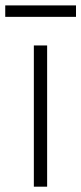

<svg xmlns="http://www.w3.org/2000/svg" viewBox="-50 -701 306 721"><path d="M77.1 -530.3H127V0H77.1ZM235.4 -637.7H-30.3V-680.7H235.4Z"/></svg>

Font: Pretendard JP ExtraLight
Style: Regular
Weight: 200
Designer: Base glyphs from Inter by Rasmus Andersson; Hangeul glyphs from Noto Sans CJK(Source Han Sans) by Jang Soo-young and Kan
Foundry: Kil Hyung-jin
Version: Version 1.309